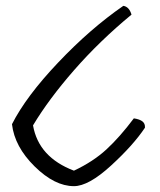

<svg xmlns="http://www.w3.org/2000/svg" viewBox="-20 -650 548 657"><path d="M233 -13Q167 -13 98.5 -80.5Q30 -148 21 -225Q69 -320 179 -436Q289 -552 402 -630Q422 -627 430 -600Q321 -510 234 -410.5Q147 -311 93 -221Q112 -112 233 -66Q299 -97 344.5 -139Q390 -181 438 -245Q458 -242 467.5 -234.5Q477 -227 476 -213Q436 -153 359.5 -83Q283 -13 233 -13Z"/></svg>

Font: Tillana
Style: Regular
Weight: 400
Designer: Lipi Raval (Devanagari, Latin), Jonny Pinhorn (Latin)
Foundry: Indian Type Foundry
Version: Version 2.002;PS 1.0;hotconv 1.0.79;makeotf.lib2.5.61930; tt